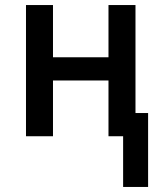

<svg xmlns="http://www.w3.org/2000/svg" viewBox="-20 -540 640 761"><path d="M468 201V0H410V-221H190V0H83V-520H190V-313H410V-520H517V-92H567V201Z"/></svg>

Font: Iosevka SS04 Semibold Extended
Style: Regular
Weight: 600
Width: 7
Monospace: yes
Designer: Belleve Invis
Foundry: Belleve Invis
Version: Version 19.0.0; ttfautohint (v1.8.4)